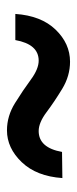

<svg xmlns="http://www.w3.org/2000/svg" viewBox="145 -597 221 551"><g transform="rotate(-90 255.5 -321.5)"><path d="M354 -231Q313 -231 276 -253.5Q239 -276 209 -298.5Q179 -321 155 -321Q107 -321 95 -254L20 -253Q25 -327 65.5 -369.5Q106 -412 157 -412Q198 -412 235 -389Q272 -366 302.5 -343.5Q333 -321 357 -321Q404 -321 416 -388H491Q486 -314 446 -272.5Q406 -231 354 -231Z"/></g></svg>

Font: Cazoo Sans Medium
Style: Regular
Weight: 500
Designer: Jonathan Barnbrook, Julián Moncada
Foundry: Barnbrook Fonts
Version: Version 2.000;Glyphs 3.3 (3337)